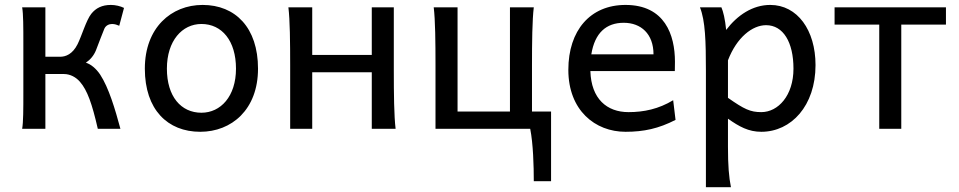

<svg xmlns="http://www.w3.org/2000/svg" viewBox="-20 -528 3929 787"><path d="M166 -498H70.8C75.7 -470.7 75.7 -416.5 75.7 -349.1V-148.9C75.7 -81.5 75.7 -27.3 70.8 0H166V-224.6H241.7C268.1 -224.6 291.5 -211.4 307.6 -192.9C337.9 -158.2 357.4 -103 380.9 0H473.6C451.7 -81.1 425.8 -168.5 390.6 -222.2C374 -247.1 352.1 -265.1 332 -271C350.1 -283.2 364.7 -300.3 373.5 -322.3C386.7 -356 398.9 -389.6 407.7 -410.2C413.6 -423.8 427.2 -429.7 439.5 -429.7C450.7 -429.7 460.9 -425.8 468.8 -422.4L488.3 -495.6C473.6 -502.9 453.1 -507.8 434.6 -507.8C398.4 -507.8 373 -495.1 354 -471.2C333.5 -445.3 314.9 -380.9 297.9 -346.7C277.3 -305.7 249 -295.4 227.1 -295.4H166Z M573.7 -246.6C573.7 -78.6 667 12.2 800.8 12.2C929.2 12.2 1037.6 -78.6 1037.6 -246.6C1037.6 -414.6 944.8 -507.8 810.5 -507.8C682.1 -507.8 573.7 -414.6 573.7 -246.6ZM664.1 -246.6C664.1 -360.8 726.6 -429.7 805.7 -429.7C889.6 -429.7 947.3 -360.8 947.3 -246.6C947.3 -132.8 884.3 -65.9 805.7 -65.9C721.7 -65.9 664.1 -132.8 664.1 -246.6Z M1169.4 0H1259.8V-231.9H1503.9V0H1601.6C1595.2 -51.3 1594.2 -144 1594.2 -239.3V-498H1503.9V-302.7H1259.8V-498H1162.1C1168.5 -446.8 1169.4 -354 1169.4 -258.8Z M2153.3 0C2165.5 61 2168 152.8 2168 214.8H2238.8V-70.8H2160.6V-258.8C2160.6 -354 2161.6 -446.8 2168 -498H2070.3V-70.8H1855.5V-498H1757.8C1764.2 -446.8 1765.1 -354 1765.1 -258.8V0Z M2746.1 -236.8C2746.6 -245.6 2746.6 -266.1 2746.6 -274.9C2746.6 -384.8 2705.1 -507.8 2543.9 -507.8C2399.4 -507.8 2309.6 -403.3 2309.6 -241.7C2309.6 -75.7 2419.4 12.2 2543.9 12.2C2619.1 12.2 2679.7 -1 2749 -36.6L2739.3 -117.2C2679.7 -81.1 2619.1 -68.4 2556.2 -68.4C2467.8 -68.4 2403.3 -122.6 2399.9 -236.8ZM2403.8 -305.2C2418 -393.6 2465.3 -434.6 2536.6 -434.6C2607.4 -434.6 2658.7 -389.2 2658.7 -305.2Z M2873.5 239.3H2976.1C2967.8 197.8 2963.9 151.4 2963.9 73.2V-41.5C3010.3 -8.8 3048.3 12.2 3100.6 12.2C3223.1 12.2 3322.8 -94.2 3322.8 -261.2C3322.8 -404.3 3248.5 -507.8 3137.2 -507.8C3064.9 -507.8 3002.4 -465.8 2956.5 -405.3C2952.1 -450.2 2944.3 -481.4 2937 -498H2849.1C2871.1 -442.9 2873.5 -358.4 2873.5 -236.8ZM2963.9 -280.8C3000 -375 3064 -424.8 3120.1 -424.8C3190.4 -424.8 3232.4 -355 3232.4 -246.6C3232.4 -136.2 3169.4 -68.4 3100.6 -68.4C3055.7 -68.4 3030.8 -80.1 2963.9 -127Z M3857.4 -498H3400.9V-427.2H3584V0H3674.3V-427.2H3857.4Z"/></svg>

Font: Andika
Style: Regular
Weight: 400
Designer: Victor Gaultney, Annie Olsen, Julie Remington, Don Collingsworth, Eric Hays
Foundry: SIL International
Version: Version 1.000